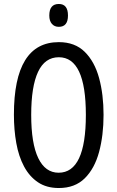

<svg xmlns="http://www.w3.org/2000/svg" viewBox="-20 -936 590 966"><path d="M501 -358Q501 -255 478.5 -171.5Q456 -88 406.5 -39Q357 10 276 10Q214 10 171 -19Q128 -48 101 -98.5Q74 -149 62 -216Q50 -283 50 -359Q50 -724 276 -724Q357 -724 406.5 -675Q456 -626 478.5 -543.5Q501 -461 501 -358ZM137 -358Q137 -214 172.5 -140.5Q208 -67 275 -67Q412 -67 412 -358Q412 -648 276 -648Q206 -648 171.5 -574.5Q137 -501 137 -358ZM276 -916Q322 -916 322 -858Q322 -801 276 -801Q254 -801 241 -816Q228 -831 228 -858Q228 -916 276 -916Z"/></svg>

Font: Noto Sans ExtraCondensed
Style: Regular
Weight: 400
Width: 2
Designer: Monotype Design Team
Foundry: Monotype Imaging Inc.
Version: Version 2.013; ttfautohint (v1.8.4.7-5d5b)